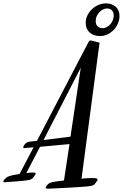

<svg xmlns="http://www.w3.org/2000/svg" viewBox="-200 -998 728 1138"><path d="M19 -163.1 325.2 -750Q326.7 -752.9 328.6 -754.6Q330.6 -756.3 333 -757.8Q335.9 -758.8 338.4 -758.3Q340.8 -757.8 344.2 -756.8L390.1 -745.1L283.2 61Q303.7 58.6 320.6 57.9Q337.4 57.1 347.2 57.1Q361.8 57.1 368.9 58.8Q376 60.5 377.7 63.5Q379.4 66.4 377.2 70.6Q375 74.7 371.1 80.1Q366.7 85 364.5 88.9Q362.3 92.8 358.4 95.9Q354.5 99.1 347.4 101.6Q340.3 104 326.2 106Q316.4 107.4 297.4 108.6Q278.3 109.9 254.6 111.6Q231 113.3 205.1 114.5Q179.2 115.7 156.5 116.9Q133.8 118.2 116.5 119.1Q99.1 120.1 92.8 120.1Q72.3 121.6 70.8 116Q69.3 110.4 82 96.2Q92.3 82.5 128.9 78.1Q134.3 77.1 147.5 75.4Q160.6 73.7 179.2 71.8L211.9 -144L37.1 -127.9L-43.9 27.8Q-13.7 23.9 0 24.7Q13.7 25.4 11.2 32.2Q7.8 39.6 1.2 49.3Q-5.4 59.1 -18.1 65.9Q-22.5 67.9 -34.2 69.8Q-45.9 71.8 -61.5 73.5Q-77.1 75.2 -94.5 76.4Q-111.8 77.6 -127.2 78.9Q-142.6 80.1 -154.3 80.8Q-166 81.5 -169.9 82Q-182.1 83 -179.7 75Q-177.2 66.9 -162.1 55.2Q-159.7 53.2 -156 50.8Q-152.3 48.3 -144 45.4Q-135.7 42.5 -121.6 39.6Q-107.4 36.6 -84 33.2L-1 -125L-57.1 -120.1Q-60.5 -120.1 -62 -123Q-64 -127 -61 -129.9L-57.1 -137.2Q-46.4 -154.3 -26.9 -158.2ZM217.8 -188 278.8 -597.2 58.1 -168ZM308.1 -862.8Q308.1 -886.2 318.4 -907.2Q328.6 -928.2 345.5 -944.1Q362.3 -960 384 -969Q405.8 -978 428.2 -978Q444.8 -978 459.5 -973.1Q474.1 -968.3 485.1 -958.7Q496.1 -949.2 502.2 -935.3Q508.3 -921.4 508.3 -903.8Q508.3 -881.3 499.3 -859.9Q490.2 -838.4 474.6 -821.5Q459 -804.7 437.7 -794.4Q416.5 -784.2 392.1 -784.2Q375 -784.2 359.6 -789.1Q344.2 -793.9 332.8 -804Q321.3 -814 314.7 -828.6Q308.1 -843.3 308.1 -862.8ZM433.1 -947.8Q422.9 -947.8 411.4 -942.4Q399.9 -937 390.1 -927Q380.4 -917 373.8 -903.1Q367.2 -889.2 367.2 -872.1Q367.2 -853.5 378.2 -842.3Q389.2 -831.1 407.2 -831.1Q422.4 -831.1 434.8 -838.4Q447.3 -845.7 456.1 -856.7Q464.8 -867.7 469.5 -881.1Q474.1 -894.5 474.1 -906.7Q474.1 -923.8 464.1 -935.8Q454.1 -947.8 433.1 -947.8Z"/></svg>

Font: Mervale Script
Style: Regular
Weight: 400
Designer: Astigmatic (AOETI)
Foundry: Astigmatic (AOETI)
Version: Version 1.000